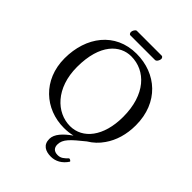

<svg xmlns="http://www.w3.org/2000/svg" viewBox="-266 -898 1234 1234"><g transform="rotate(45 351.0 -281.5)"><path d="M532 135C528 128 522 124 513 124C491 146 475 162 446 162C409 162 396 141 396 115C396 66 433 34 516 -33C551 -54 581 -82 604 -116C644 -173 666 -245 666 -329C666 -536 523 -658 344 -658C150 -658 37 -504 37 -310C37 -113 180 10 350 10C378 10 404 7 429 1C373 41 334 82 334 126C334 180 372 200 422 200C463 200 503 180 532 135ZM331 -622C463 -622 570 -512 570 -310C570 -131 484 -26 370 -26C248 -26 133 -135 133 -327C133 -537 232 -622 331 -622ZM456 -713C469 -713 480 -734 480 -746C480 -752 476 -763 466 -763H241C230 -763 219 -743 219 -731C219 -724 223 -713 232 -713Z"/></g></svg>

Font: Libertinus Serif
Style: Regular
Weight: 400
Designer: Philipp H. Poll, Khaled Hosny
Foundry: Caleb Maclennan
Version: Version 7.050;RELEASE